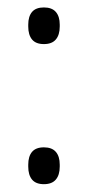

<svg xmlns="http://www.w3.org/2000/svg" viewBox="-20 -474 230 503"><path d="M95 8.5Q74 8.5 64 -3.5Q54 -15.5 54 -37.5V-42.5Q54 -64.5 64 -76.2Q74 -88 95 -88Q116 -88 126.2 -76.2Q136.5 -64.5 136.5 -42.5V-37.5Q136.5 -15.5 126.2 -3.5Q116 8.5 95 8.5ZM95 -358.5Q74 -358.5 64 -370.5Q54 -382.5 54 -404.5V-409.5Q54 -431 64 -442.8Q74 -454.5 95 -454.5Q116 -454.5 126.2 -442.8Q136.5 -431 136.5 -409.5V-404.5Q136.5 -382.5 126.2 -370.5Q116 -358.5 95 -358.5Z"/></svg>

Font: Anek Latin Medium Light
Style: Regular
Weight: 300
Version: Version 1.003